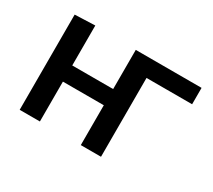

<svg xmlns="http://www.w3.org/2000/svg" viewBox="-102 -684 962 868"><g transform="rotate(30 379.0 -250.5)"><path d="M71 0V-497L176.5 -501V-292.5H390V-497H733.5V-411.5H495.5V0H390V-208H176.5V0Z"/></g></svg>

Font: Heraclito Medium
Style: Regular
Weight: 500
Designer: Kostas Bartsokas (font) & Cristiano Sobral (main changes)
Foundry: Kostas Bartsokas (font) & Cristiano Sobral (main changes)
Version: Version 1.00;July 8, 2020;FontCreator 13.0.0.2655 64-bit